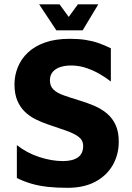

<svg xmlns="http://www.w3.org/2000/svg" viewBox="-20 -863 617 896"><path d="M295 13.5Q244.3 13.5 203 9Q161.7 4.4 126.7 -5.8Q91.7 -16 58.7 -32.3V-185.9Q105.4 -149.1 163.3 -130.2Q221.1 -111.3 273.5 -111.3Q318.7 -111.3 343.4 -128.4Q368.1 -145.5 368.1 -182.2Q368.1 -208.8 345.8 -225.2Q323.5 -241.6 286.1 -254.2Q248.7 -266.9 203.1 -282.6Q174 -292.5 146.1 -306.3Q118.2 -320.2 96.1 -341.4Q74 -362.6 60.8 -393.7Q47.6 -424.8 47.6 -469.6Q47.6 -510.6 63 -549Q78.4 -587.4 109.6 -617.2Q140.8 -647.1 189.8 -664.5Q238.7 -681.9 304.8 -681.9Q345.9 -681.9 377.6 -677.1Q409.3 -672.3 438.2 -662.5Q467 -652.7 497.3 -637.7V-482.5Q474.1 -501 445.7 -517.3Q417.3 -533.7 386 -544.7Q354.7 -555.7 321.4 -557.1Q290.6 -558.5 266 -551.5Q241.4 -544.5 227.2 -528.8Q213 -513.2 213 -488.6Q213 -460.9 229.8 -444.9Q246.5 -429 276.5 -418.4Q306.5 -407.8 344.2 -396.3Q384.8 -384.3 419.5 -369.5Q454.1 -354.6 479.8 -332.8Q505.5 -310.9 519.9 -279.1Q534.2 -247.3 534.2 -202.1Q534.2 -141.7 506.2 -92.6Q478.1 -43.5 424.9 -15Q371.6 13.5 295 13.5ZM242.9 -721.5 162.6 -842.9H257.8L300.7 -784.1L343.6 -842.9H438.8L365.8 -721.5Z"/></svg>

Font: Maven Pro
Style: Regular
Weight: 400
Designer: Joe Prince
Foundry: Joe Prince
Version: Version 2.103